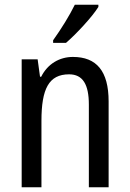

<svg xmlns="http://www.w3.org/2000/svg" viewBox="-20 -879 545 806"><path d="M393 -850V-859H294C272 -814 238 -759 203 -710V-699H257C299 -735 368 -809 393 -850ZM286 -640C230 -640 180 -611 153 -557H148L138 -630H71V-93H154V-372C154 -506 185 -567 270 -567C328 -567 353 -524 353 -440V-93H436V-453C436 -581 385 -640 286 -640Z"/></svg>

Font: Noto Sans Kannada UI Condensed
Style: Regular
Weight: 400
Width: 3
Designer: Jelle Bosma - Monotype Design Team
Foundry: Monotype Imaging Inc.
Version: Version 2.005